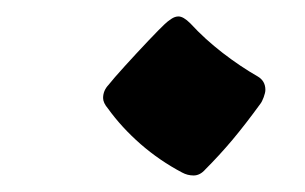

<svg xmlns="http://www.w3.org/2000/svg" viewBox="-20 -196 365 230"><path d="M211.9 14.2Q204.6 14.2 198.2 10.7Q171.4 -3.4 148.4 -23.4Q125.5 -43.5 109.4 -65.9Q103.5 -72.8 103.5 -78.6Q103.5 -87.4 109.9 -94.2Q115.7 -101.6 129.6 -116.9Q143.6 -132.3 157.7 -147.2Q171.9 -162.1 177.2 -167Q180.7 -170.4 185.1 -173.3Q189.5 -176.3 193.8 -176.3Q199.7 -176.3 208 -168Q225.6 -148.9 246.8 -132.6Q268.1 -116.2 288.6 -104.5Q297.9 -99.1 297.9 -88.4Q297.9 -85 295.9 -79.6Q293.9 -74.2 292 -71.8Q273.9 -46.9 258.3 -28.3Q242.7 -9.8 226.1 6.8Q219.7 14.2 211.9 14.2Z"/></svg>

Font: David Libre
Style: Bold
Weight: 700
Designer: Ismar David, J. Victor Gaultney, Annie Olsen and Meir Sadan
Foundry: Monotype Imaging Inc. & SIL International
Version: Version 1.100; ttfautohint (v1.8.4.7-5d5b)